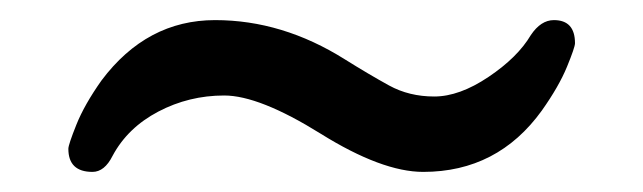

<svg xmlns="http://www.w3.org/2000/svg" viewBox="-20 -344 640 191"><path d="M401 -173Q360 -173 299 -211Q238 -249 203 -249Q168 -249 137.5 -233Q107 -217 92 -189Q84 -173 72 -173Q48 -173 48 -196Q48 -200 56 -220Q64 -240 81 -264Q126 -324 194 -324Q261 -324 323 -285Q347 -270 367 -259Q387 -248 412 -248Q437 -248 466 -267.5Q495 -287 508 -309Q518 -324 531 -324Q552 -324 552 -301Q552 -297 544 -277.5Q536 -258 519 -234Q475 -173 401 -173Z"/></svg>

Font: LXGW WenKai Lite
Style: Bold
Weight: 700
Designer: LXGW / Fontworks Inc.
Foundry: LXGW / Fontworks Inc.
Version: Version 1.330;April 28, 2024